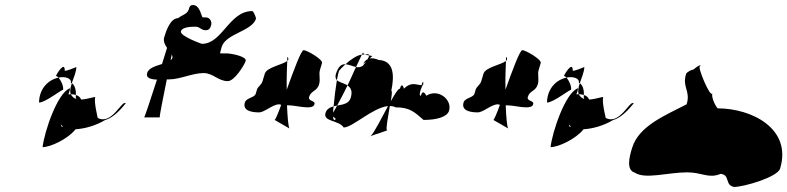

<svg xmlns="http://www.w3.org/2000/svg" viewBox="-20 -754 3125 762"><path d="M135 -347C135 -393 163 -435 212 -446C222 -435 234 -410 230 -396C233 -406 162 -347 135 -347ZM201 -450C202 -454 207 -452 212 -446C239 -452 266 -443 261 -424C261 -425 262 -425 265 -424C273 -447 283 -470 283 -488C271 -483 247 -473 237 -473C238 -514 205 -462 201 -450ZM149 -170C180 -170 249 -202 280 -241C314 -243 358 -254 398 -278C433 -287 466 -328 479 -344C464 -359 424 -256 368 -286C368 -286 352 -350 358 -368C358 -372 328 -360 302 -359C299 -367 292 -374 281 -377C281 -370 280 -365 283 -361C273 -364 265 -372 261 -380H251C253 -380 262 -410 256 -403C207 -383 156 -231 149 -170ZM265 -424C272 -420 283 -404 281 -377C276 -379 268 -380 261 -380C256 -392 260 -407 265 -424ZM224 -260C225 -256 227 -254 230 -251C224 -251 221 -252 224 -260Z M564 -464C558 -444 579 -439 603 -438C577 -358 554 -288 552 -288H614C613 -296 627 -363 642 -439H652C694 -439 744 -464 788 -464C826 -464 846 -432 884 -432C910 -432 949 -494 955 -512C961 -530 897 -542 880 -542H854C852 -542 860 -568 860 -568C876 -621 981 -630 996 -680C997 -682 987 -710 981 -710C889 -710 863 -580 781 -580C781 -580 692 -611 698 -630C704 -648 742 -648 756 -648C774 -648 778 -634 796 -634C811 -634 815 -644 818 -654C822 -668 813 -685 797 -685H785C779 -685 775 -734 746 -734C734 -734 732 -727 729 -716C723 -697 700 -694 686 -681L687 -682C655 -682 638 -627 632 -607C627 -591 634 -577 643 -564C637 -544 630 -522 623 -500C599 -492 570 -485 564 -464ZM662 -538C664 -533 665 -528 664 -524C663 -520 660 -518 657 -515C658 -523 661 -531 662 -538Z M952 -348C941 -313 982 -308 1008 -308C1030 -308 1062 -340 1088 -340C1091 -339 1094 -339 1096 -338C1084 -304 1073 -279 1070 -278L1129 -244C1124 -251 1121 -290 1119 -336H1125C1147 -336 1177 -328 1198 -328C1209 -328 1224 -328 1228 -340C1233 -356 1201 -351 1207 -370C1214 -394 1238 -392 1246 -418C1253 -442 1244 -457 1250 -477L1258 -504C1262 -518 1198 -555 1185 -555C1175 -555 1145 -473 1118 -398C1117 -445 1119 -489 1120 -512C1101 -497 1039 -487 1031 -462L1022 -432C1017 -416 1004 -411 1000 -399L995 -382C990 -366 958 -366 952 -348ZM1121 -528C1126 -522 1126 -517 1120 -512C1120 -523 1120 -529 1121 -528Z M1313 -460C1310 -449 1312 -441 1317 -436C1320 -452 1323 -465 1325 -472C1330 -479 1340 -489 1351 -499C1336 -500 1323 -492 1313 -460ZM1272 -306C1261 -270 1325 -278 1344 -248C1379 -248 1459 -327 1520 -333C1494 -285 1465 -227 1451 -214C1469 -221 1527 -238 1516 -238C1510 -238 1520 -289 1527 -333C1535 -333 1543 -332 1550 -328C1608 -328 1626 -308 1661 -278C1711 -278 1754 -289 1762 -314C1776 -360 1717 -404 1672 -374C1672 -374 1659 -404 1650 -374C1638 -374 1656 -416 1660 -421C1660 -428 1660 -438 1653 -416C1633 -416 1614 -432 1583 -402C1583 -402 1576 -432 1567 -402C1560 -402 1547 -381 1531 -352C1535 -376 1537 -394 1533 -394C1546 -456 1543 -513 1483 -516C1469 -522 1457 -524 1447 -522L1458 -532C1458 -532 1453 -532 1445 -534C1445 -531 1443 -526 1439 -519C1431 -515 1425 -509 1422 -501L1433 -510C1429 -505 1426 -500 1421 -494C1413 -487 1402 -486 1393 -488C1382 -466 1372 -440 1359 -415C1372 -406 1380 -393 1372 -366C1365 -342 1340 -339 1318 -335C1311 -322 1306 -313 1302 -307C1302 -315 1303 -323 1304 -332C1290 -328 1277 -322 1272 -306ZM1317 -436C1326 -427 1346 -424 1359 -415C1345 -385 1329 -356 1318 -335C1313 -334 1308 -333 1304 -332C1307 -365 1312 -406 1317 -436ZM1351 -499C1371 -517 1395 -534 1414 -537H1416C1411 -527 1403 -509 1393 -488C1379 -491 1365 -498 1351 -499ZM1302 -291C1309 -286 1317 -281 1308 -278C1305 -277 1302 -282 1302 -291ZM1416 -537C1420 -537 1424 -538 1428 -538C1423 -540 1421 -543 1422 -546C1422 -546 1419 -544 1416 -537ZM1428 -538C1438 -539 1446 -540 1445 -534C1439 -535 1432 -536 1428 -538ZM1451 -214C1449 -212 1448 -212 1447 -212C1447 -212 1451 -214 1451 -214ZM1660 -421C1660 -421 1661 -421 1659 -416C1659 -416 1660 -418 1660 -418Z M1820 -348C1809 -313 1850 -308 1876 -308C1898 -308 1930 -340 1956 -340C1959 -339 1962 -339 1964 -338C1952 -304 1941 -279 1938 -278L1997 -244C1992 -251 1989 -290 1987 -336H1993C2015 -336 2045 -328 2066 -328C2077 -328 2092 -328 2096 -340C2101 -356 2069 -351 2075 -370C2082 -394 2106 -392 2114 -418C2121 -442 2112 -457 2118 -477L2126 -504C2130 -518 2066 -555 2053 -555C2043 -555 2013 -473 1986 -398C1985 -445 1987 -489 1988 -512C1969 -497 1907 -487 1899 -462L1890 -432C1885 -416 1872 -411 1868 -399L1863 -382C1858 -366 1826 -366 1820 -348ZM1989 -528C1994 -522 1994 -517 1988 -512C1988 -523 1988 -529 1989 -528Z M2151 -347C2151 -393 2179 -435 2228 -446C2238 -435 2250 -410 2246 -396C2249 -406 2178 -347 2151 -347ZM2217 -450C2218 -454 2223 -452 2228 -446C2255 -452 2282 -443 2277 -424C2277 -425 2278 -425 2281 -424C2289 -447 2299 -470 2299 -488C2287 -483 2263 -473 2253 -473C2254 -514 2221 -462 2217 -450ZM2165 -170C2196 -170 2265 -202 2296 -241C2330 -243 2374 -254 2414 -278C2449 -287 2482 -328 2495 -344C2480 -359 2440 -256 2384 -286C2384 -286 2368 -350 2374 -368C2374 -372 2344 -360 2318 -359C2315 -367 2308 -374 2297 -377C2297 -370 2296 -365 2299 -361C2289 -364 2281 -372 2277 -380H2267C2269 -380 2278 -410 2272 -403C2223 -383 2172 -231 2165 -170ZM2281 -424C2288 -420 2299 -404 2297 -377C2292 -379 2284 -380 2277 -380C2272 -392 2276 -407 2281 -424ZM2240 -260C2241 -256 2243 -254 2246 -251C2240 -251 2237 -252 2240 -260Z M2489 -168C2477 -130 2465 -79 2499 -69C2540 -41 2631 -70 2707 -70C2767 -70 2792 -44 2840 -64C2879 -60 2855 -20 2893 -12C2932 -12 3066 -51 3076 -85C3124 -243 2964 -324 2828 -324C2815 -340 2803 -370 2807 -384C2800 -362 2746 -491 2758 -491C2762 -491 2764 -505 2732 -478C2726 -478 2707 -469 2703 -461C2686 -407 2722 -394 2705 -340C2625 -298 2516 -256 2489 -168Z"/></svg>

Font: Alpina
Style: Obl
Weight: 400
Version: Version 0.9